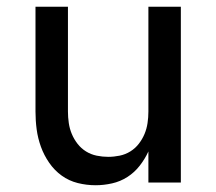

<svg xmlns="http://www.w3.org/2000/svg" viewBox="-20 -540 640 568"><path d="M263 8Q236 8 210 1.5Q184 -5 162.5 -20.5Q141 -36 125.5 -58.5Q110 -81 101 -106Q92 -131 88.5 -157Q85 -183 85 -210V-520H181V-210Q181 -193 183.5 -176Q186 -159 192.5 -143.5Q199 -128 209.5 -114.5Q220 -101 234.5 -92Q249 -83 266 -79.5Q283 -76 300 -76Q317 -76 334 -79.5Q351 -83 365.5 -92Q380 -101 390.5 -114.5Q401 -128 407.5 -143.5Q414 -159 416.5 -176Q419 -193 419 -210V-520H515V0H419V-92Q409 -70 393.5 -50Q378 -30 357 -16.5Q336 -3 311.5 2.5Q287 8 263 8Z"/></svg>

Font: Zed Mono Medium Extended
Style: Regular
Weight: 500
Width: 7
Monospace: yes
Designer: Belleve Invis
Foundry: Belleve Invis
Version: Version 1.0.0; ttfautohint (v1.8.4)